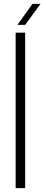

<svg xmlns="http://www.w3.org/2000/svg" viewBox="-20 -968 228 988"><path d="M60.5 0V-800H109.5V0ZM69.5 -840 147 -948H188.5L109.5 -840Z"/></svg>

Font: Big Shoulders Text ExtraLight
Style: Regular
Weight: 250
Version: Version 2.002